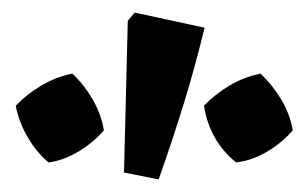

<svg xmlns="http://www.w3.org/2000/svg" viewBox="-20 -815 490 305"><path d="M232 -530 177 -541 183 -782 194 -795 305 -771Q290 -709 271.5 -649Q253 -589 232 -530ZM95 -698Q114 -680 127.5 -656.5Q141 -633 145 -608Q129 -589 105 -574.5Q81 -560 57 -557Q38 -573 24 -597Q10 -621 5 -647Q22 -665 45.5 -679Q69 -693 95 -698ZM394 -698Q413 -680 427 -656.5Q441 -633 445 -608Q429 -589 405 -574.5Q381 -560 355 -557Q313 -591 304 -647Q321 -665 344.5 -679Q368 -693 394 -698Z"/></svg>

Font: Piazzolla SC
Style: Bold
Weight: 700
Designer: Juan Pablo del Peral
Foundry: Huerta Tipografica
Version: Version 1.330